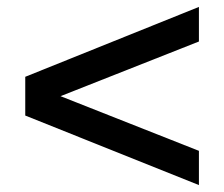

<svg xmlns="http://www.w3.org/2000/svg" viewBox="-20 -519 648 555"><path d="M555 16 53 -185V-297L555 -499V-399L155 -241L555 -83Z"/></svg>

Font: Zen Kaku Gothic Antique
Style: Bold
Weight: 700
Designer: Yoshimichi Ohira
Foundry: Positype
Version: Version 1.001